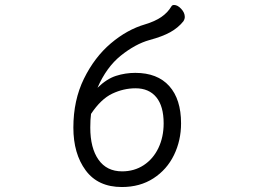

<svg xmlns="http://www.w3.org/2000/svg" viewBox="-20 -735 1040 772"><path d="M524 -442Q613 -442 660.5 -389Q708 -336 708 -239Q708 -170 679.5 -111.5Q651 -53 597 -18Q543 17 470 17Q374 17 324.5 -50Q275 -117 275 -222Q275 -332 317.5 -418.5Q360 -505 425.5 -560.5Q491 -616 563 -637Q603 -649 628.5 -666.5Q654 -684 669 -709Q672 -715 680 -715Q694 -715 708.5 -699.5Q723 -684 723 -667Q723 -658 717 -649Q696 -623 664.5 -605.5Q633 -588 581 -574Q524 -558 466 -511.5Q408 -465 372 -382Q409 -418 446.5 -430Q484 -442 524 -442ZM343 -222Q343 -140 376 -93Q409 -46 471 -46Q520 -46 558 -71Q596 -96 617 -140Q638 -184 638 -239Q638 -308 608.5 -344Q579 -380 525 -380Q477 -380 431.5 -358.5Q386 -337 346 -277Q343 -255 343 -222Z"/></svg>

Font: Iansui
Style: Regular
Weight: 400
Designer: But Ko / Fontworks Inc.
Foundry: zi-hi.com / Fontworks Inc.
Version: Version 1.002